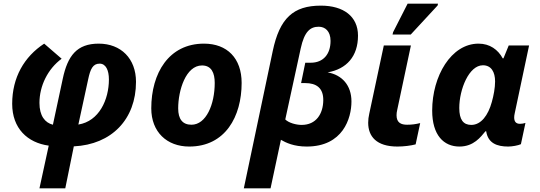

<svg xmlns="http://www.w3.org/2000/svg" viewBox="-20 -796 2968 1056"><path d="M197 240H339L386 9C594 -1 728 -140 728 -346C728 -474 645 -556 523 -556C403 -556 352 -490 325 -362L271 -110C227 -121 197 -159 197 -230C197 -324 243 -417 319 -473L223 -556C113 -484 47 -370 47 -225C47 -90 131 -11 248 5ZM411 -111 465 -360C477 -417 491 -446 528 -446C562 -446 579 -410 579 -359C579 -248 525 -129 411 -111Z M1021 10C1219 10 1309 -155 1309 -340C1309 -476 1229 -556 1102 -556C908 -556 812 -393 812 -200C812 -70 898 10 1021 10ZM1033 -110C984 -110 960 -141 960 -200C960 -299 1002 -436 1091 -436C1143 -436 1161 -395 1161 -340C1161 -222 1114 -110 1033 -110Z M1321 240H1468L1525 -27C1553 -11 1596 10 1667 10C1866 10 1913 -145 1913 -238C1913 -327 1861 -384 1782 -398C1886 -416 1949 -486 1949 -600C1949 -706 1869 -765 1745 -765C1593 -765 1518 -696 1480 -515ZM1639 -109C1609 -109 1568 -120 1549 -139L1634 -530C1654 -622 1686 -649 1733 -649C1768 -649 1798 -625 1798 -571C1798 -498 1758 -451 1689 -451H1659L1636 -339H1659C1719 -339 1759 -313 1758 -244C1757 -170 1719 -109 1639 -109Z M2139 -606H2239L2387 -766L2389 -776H2222L2142 -619ZM2166 10C2200 10 2241 5 2266 -2L2291 -119C2266 -113 2246 -110 2219 -110C2186 -110 2161 -121 2161 -162C2161 -171 2162 -181 2165 -193L2240 -546H2091L2011 -171C2007 -154 2005 -137 2005 -121C2005 -46 2050 10 2166 10Z M2507 10C2586 10 2624 -43 2650 -74H2654C2664 -8 2714 10 2775 10C2797 10 2830 4 2845 -3L2870 -120C2862 -117 2850 -115 2840 -115C2818 -115 2808 -127 2808 -150C2808 -157 2809 -164 2811 -173L2890 -546H2778L2749 -475H2745C2719 -523 2674 -556 2612 -556C2461 -556 2357 -377 2357 -188C2357 -52 2421 10 2507 10ZM2572 -109C2528 -109 2506 -138 2506 -202C2506 -304 2559 -437 2636 -437C2682 -437 2703 -400 2703 -348C2703 -313 2695 -270 2685 -235C2665 -162 2626 -109 2572 -109Z"/></svg>

Font: Noto Sans
Style: Bold Italic
Weight: 700
Italic angle: -12°
Designer: Monotype Design Team
Foundry: Monotype Imaging Inc.
Version: Version 2.013